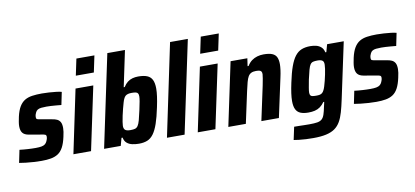

<svg xmlns="http://www.w3.org/2000/svg" viewBox="-85 -1031 3291 1522"><g transform="rotate(-10 1561.0 -269.5)"><path d="M176 8Q147 8 114 6Q81 4 50.5 0.5Q20 -3 -3 -7L18 -109Q34 -107 51 -105.5Q68 -104 84.5 -103Q101 -102 117 -101.5Q133 -101 147 -101Q176 -101 194.5 -104.5Q213 -108 223.5 -116.5Q234 -125 240 -139Q244 -147 246.5 -156Q249 -165 249 -175Q249 -187 240 -191Q231 -195 209 -198L110 -215Q77 -221 62.5 -239.5Q48 -258 48 -293Q48 -309 51.5 -329Q55 -349 59 -368Q70 -417 88 -447Q106 -477 131.5 -492.5Q157 -508 192 -513Q227 -518 270 -518Q298 -518 327.5 -516Q357 -514 384 -511Q411 -508 428 -503L407 -401Q386 -403 364 -405Q342 -407 322 -408Q302 -409 287 -409Q263 -409 245.5 -407Q228 -405 216.5 -398Q205 -391 199 -377Q195 -370 192.5 -360.5Q190 -351 190 -339Q190 -328 197.5 -324.5Q205 -321 226 -318L316 -302Q337 -299 353.5 -291.5Q370 -284 379.5 -267.5Q389 -251 389 -219Q389 -207 386.5 -188.5Q384 -170 379 -150Q368 -99 351 -67.5Q334 -36 309.5 -20Q285 -4 252 2Q219 8 176 8Z M560 -610 588 -743H733L705 -610ZM433 0 540 -510H683L575 0Z M960 8Q933 8 907 2.5Q881 -3 863 -18.5Q845 -34 840 -62H831L814 0H680L837 -743H979L918 -454H926Q941 -478 959 -492Q977 -506 999 -512Q1021 -518 1045 -518Q1089 -518 1116.5 -507Q1144 -496 1157 -470Q1170 -444 1170 -399Q1170 -372 1165 -335.5Q1160 -299 1150 -252Q1134 -174 1116.5 -123.5Q1099 -73 1077.5 -44Q1056 -15 1027.5 -3.5Q999 8 960 8ZM912 -110Q935 -110 949 -114Q963 -118 972.5 -132Q982 -146 990 -175Q998 -204 1009 -255Q1018 -296 1022.5 -321.5Q1027 -347 1027 -362Q1027 -378 1021.5 -386Q1016 -394 1004 -396.5Q992 -399 972 -399Q956 -399 943.5 -396Q931 -393 922 -385.5Q913 -378 907 -364Q902 -355 896 -334Q890 -313 883 -286.5Q876 -260 870.5 -233.5Q865 -207 861.5 -185.5Q858 -164 858 -153Q858 -129 870.5 -119.5Q883 -110 912 -110Z M1186 0 1342 -743H1485L1328 0Z M1561 -610 1589 -743H1734L1706 -610ZM1434 0 1541 -510H1684L1576 0Z M1680 0 1788 -510H1923L1914 -448H1922Q1938 -474 1958.5 -489Q1979 -504 2003.5 -511Q2028 -518 2054 -518Q2099 -518 2124 -507.5Q2149 -497 2159 -475Q2169 -453 2169 -419Q2169 -400 2165.5 -373Q2162 -346 2155 -315L2087 0H1946L2005 -275Q2012 -308 2015.5 -330.5Q2019 -353 2020 -365Q2020 -380 2015 -387Q2010 -394 1999.5 -396.5Q1989 -399 1972 -399Q1949 -399 1934 -391.5Q1919 -384 1909.5 -368Q1900 -352 1892.5 -324Q1885 -296 1876 -255L1821 0Z M2328 204Q2300 204 2270 202.5Q2240 201 2214.5 198Q2189 195 2172 192L2194 89Q2216 89 2237 89.5Q2258 90 2278.5 90.5Q2299 91 2317 91Q2357 91 2380.5 87Q2404 83 2417.5 71Q2431 59 2439 35.5Q2447 12 2455 -28Q2457 -38 2459.5 -47.5Q2462 -57 2463 -64H2456Q2440 -41 2420.5 -27Q2401 -13 2377.5 -7.5Q2354 -2 2325 -2Q2287 -2 2262 -12.5Q2237 -23 2225 -47.5Q2213 -72 2213 -114Q2213 -141 2218 -177Q2223 -213 2233 -259Q2249 -336 2267 -386Q2285 -436 2307.5 -465Q2330 -494 2360 -506Q2390 -518 2430 -518Q2455 -518 2477.5 -512.5Q2500 -507 2517 -492Q2534 -477 2540 -449H2548L2565 -510H2699L2603 -60Q2591 -3 2578.5 40.5Q2566 84 2548 115Q2530 146 2502.5 165.5Q2475 185 2432.5 194.5Q2390 204 2328 204ZM2410 -123Q2427 -123 2438.5 -125.5Q2450 -128 2458.5 -135.5Q2467 -143 2473 -156Q2478 -165 2484 -184Q2490 -203 2496 -227Q2502 -251 2507 -275.5Q2512 -300 2515 -320.5Q2518 -341 2518 -353Q2519 -378 2506.5 -387Q2494 -396 2468 -396Q2446 -396 2432 -392.5Q2418 -389 2409 -376Q2400 -363 2392.5 -335.5Q2385 -308 2374 -259Q2367 -222 2362.5 -196Q2358 -170 2358 -157Q2358 -142 2363 -134.5Q2368 -127 2380 -125Q2392 -123 2410 -123Z M2871 8Q2842 8 2809 6Q2776 4 2745.5 0.5Q2715 -3 2692 -7L2713 -109Q2729 -107 2746 -105.5Q2763 -104 2779.5 -103Q2796 -102 2812 -101.5Q2828 -101 2842 -101Q2871 -101 2889.5 -104.5Q2908 -108 2918.5 -116.5Q2929 -125 2935 -139Q2939 -147 2941.5 -156Q2944 -165 2944 -175Q2944 -187 2935 -191Q2926 -195 2904 -198L2805 -215Q2772 -221 2757.5 -239.5Q2743 -258 2743 -293Q2743 -309 2746.5 -329Q2750 -349 2754 -368Q2765 -417 2783 -447Q2801 -477 2826.5 -492.5Q2852 -508 2887 -513Q2922 -518 2965 -518Q2993 -518 3022.5 -516Q3052 -514 3079 -511Q3106 -508 3123 -503L3102 -401Q3081 -403 3059 -405Q3037 -407 3017 -408Q2997 -409 2982 -409Q2958 -409 2940.5 -407Q2923 -405 2911.5 -398Q2900 -391 2894 -377Q2890 -370 2887.5 -360.5Q2885 -351 2885 -339Q2885 -328 2892.5 -324.5Q2900 -321 2921 -318L3011 -302Q3032 -299 3048.5 -291.5Q3065 -284 3074.5 -267.5Q3084 -251 3084 -219Q3084 -207 3081.5 -188.5Q3079 -170 3074 -150Q3063 -99 3046 -67.5Q3029 -36 3004.5 -20Q2980 -4 2947 2Q2914 8 2871 8Z"/></g></svg>

Font: Saira SemiCondensed
Style: Bold Italic
Weight: 700
Width: 4
Italic angle: -12°
Designer: Hector Gatti with collaboration of the Omnibus-Type team
Foundry: Omnibus-Type
Version: Version 1.101